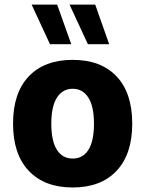

<svg xmlns="http://www.w3.org/2000/svg" viewBox="-20 -808 628 833"><path d="M295.4 -548.3Q418 -548.3 485.8 -476.6Q553.7 -404.8 553.7 -271.5Q553.7 -138.7 485.6 -66.7Q417.5 5.4 295.4 5.4Q173.3 5.4 105 -66.7Q36.6 -138.7 36.6 -271.5Q36.6 -404.8 104.7 -476.6Q172.9 -548.3 295.4 -548.3ZM295.4 -422.9Q251.5 -422.9 227.1 -384.5Q202.6 -346.2 202.6 -271.5Q202.6 -196.3 226.8 -158.2Q251 -120.1 295.4 -120.1Q339.8 -120.1 363.8 -158.2Q387.7 -196.3 387.7 -271.5Q387.7 -346.2 363.3 -384.5Q338.9 -422.9 295.4 -422.9ZM289.1 -616.2H196.8L117.2 -788.1H228ZM453.6 -616.2H361.3L281.7 -788.1H393.1Z"/></svg>

Font: Estedad-FD ExtraBold
Style: Regular
Weight: 800
Designer: Amin Abedi
Version: Version 7.3